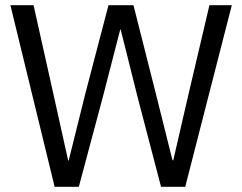

<svg xmlns="http://www.w3.org/2000/svg" viewBox="-20 -718 931 738"><path d="M283 0H190L20 -698H109L184 -362L242 -101H244L309 -362L397 -698H493L578 -362L643 -102H646L706 -362L785 -698H871L692 0H599L508 -348L444 -604H442L376 -348Z"/></svg>

Font: Aneliza
Style: Regular
Weight: 400
Designer: Mike Abbink, Paul van der Laan, Pieter van Rosmalen
Foundry: Bold Monday
Version: Version 3.0